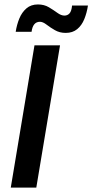

<svg xmlns="http://www.w3.org/2000/svg" viewBox="-20 -857 422 877"><path d="M29.2 0 137.5 -650H254.2L145.8 0ZM51.7 -711.7Q56.7 -744.2 68.3 -772.5Q80 -800.8 100.8 -818.8Q121.7 -836.7 153.3 -836.7Q181.7 -836.7 203.3 -823.8Q225 -810.8 242.1 -798.3Q259.2 -785.8 274.2 -785.8Q288.3 -785.8 297.5 -795.8Q306.7 -805.8 309.2 -831.7H381.7Q376.7 -798.3 365 -769.6Q353.3 -740.8 332.5 -723.8Q311.7 -706.7 280 -706.7Q252.5 -706.7 230.8 -719.2Q209.2 -731.7 192.5 -744.6Q175.8 -757.5 162.5 -757.5Q130 -757.5 124.2 -711.7Z"/></svg>

Font: Familjen Grotesk Medium
Style: Italic
Weight: 500
Italic angle: -9.46201°
Designer: Anders Wikstroem, Jonas Baeckman, Matilda Gysing, Kristian Moeller
Foundry: Familjen STHLM AB
Version: Version 2.002; ttfautohint (v1.8.4.7-5d5b)